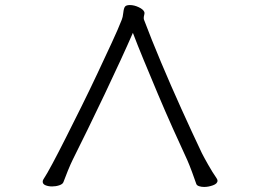

<svg xmlns="http://www.w3.org/2000/svg" viewBox="-20 -731 1040 760"><path d="M506 -601Q486 -555 457 -492Q428 -429 394.5 -358.5Q361 -288 328 -220.5Q295 -153 268 -99Q260 -83 248.5 -55Q237 -27 231 -10Q228 -2 214.5 2.5Q201 7 186 7Q172 7 160.5 2.5Q149 -2 149 -12Q149 -18 153 -23Q165 -41 188 -84Q211 -127 240.5 -185.5Q270 -244 303 -310.5Q336 -377 366.5 -442Q397 -507 422.5 -562Q448 -617 462 -653Q466 -662 468 -680.5Q470 -699 475 -705Q480 -711 494 -711Q511 -711 529 -702.5Q547 -694 551 -684Q551 -683 551.5 -682Q552 -681 552 -680Q552 -676 550.5 -670.5Q549 -665 549 -660Q549 -655 550 -653Q579 -576 617.5 -484.5Q656 -393 698 -300Q740 -207 779 -125Q787 -109 804 -79Q821 -49 837 -26Q839 -23 840 -20.5Q841 -18 841 -16Q841 -4 823 2.5Q805 9 788 9Q777 9 768 6Q759 3 757 -3Q751 -21 740 -50.5Q729 -80 721 -98Q695 -154 664.5 -222Q634 -290 604.5 -360Q575 -430 549 -493Q523 -556 506 -601Z"/></svg>

Font: Moon Stars Kai T HW
Style: Regular
Weight: 400
Designer: GuiWonder
Version: Version 1.101